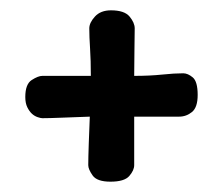

<svg xmlns="http://www.w3.org/2000/svg" viewBox="-20 -596 433 372"><path d="M153 -541Q153 -552 164 -564Q175 -576 195 -576Q221 -576 231 -564Q241 -552 241 -541Q241 -525 240.5 -500.5Q240 -476 240 -449Q270 -449 294 -451.5Q318 -454 335 -454Q344 -454 353.5 -446Q363 -438 363 -412Q363 -388 352 -379Q341 -370 327 -370H240V-276Q240 -266 230.5 -255Q221 -244 194 -244Q168 -244 159.5 -256Q151 -268 151 -276Q151 -290 152 -318.5Q153 -347 154 -370Q125 -369 100 -368Q75 -367 62 -367Q59 -367 53 -369Q47 -371 42 -375.5Q37 -380 33 -388Q29 -396 29 -408Q29 -433 41.5 -441Q54 -449 62 -449H156Q156 -479 154.5 -502Q153 -525 153 -541Z"/></svg>

Font: Life Savers ExtraBold
Style: Regular
Weight: 800
Designer: Pablo Impallari, Rodrigo Fuenzalida, Brenda Gallo
Foundry: Pablo Impallari, Rodrigo Fuenzalida, Brenda Gallo
Version: Version 3.001; ttfautohint (v0.95) -l 8 -r 50 -G 200 -x 14 -